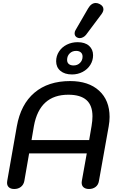

<svg xmlns="http://www.w3.org/2000/svg" viewBox="-20 -1250 778 1279"><path d="M27 -32Q27 -40 28 -44L92 -408Q118 -555 209.5 -632.5Q301 -710 447 -710Q570 -710 640 -646Q710 -582 710 -471Q710 -441 704 -408L639 -44Q635 -19 617 -5Q599 9 573 9Q550 9 537 -2Q524 -13 524 -33Q524 -40 525 -44L558 -228H174L142 -44Q137 -19 119 -5Q101 9 75 9Q52 9 39.5 -2Q27 -13 27 -32ZM574 -317 590 -411Q596 -446 596 -475Q596 -548 556 -583.5Q516 -619 435 -619Q244 -619 206 -411L190 -317ZM354 -842Q354 -877 373 -906.5Q392 -936 425 -952.5Q458 -969 497 -969Q546 -969 573 -945Q600 -921 600 -882Q600 -847 581.5 -817.5Q563 -788 530.5 -771Q498 -754 460 -754Q411 -754 382.5 -778Q354 -802 354 -842ZM530 -873Q530 -891 518.5 -901Q507 -911 487 -911Q461 -911 444 -894Q427 -877 427 -851Q427 -833 438.5 -823.5Q450 -814 470 -814Q496 -814 513 -831Q530 -848 530 -873ZM477 -1028Q477 -1039 483 -1049L567 -1194Q588 -1230 618 -1230Q631 -1230 644 -1223Q669 -1210 669 -1188Q669 -1174 657 -1157L553 -1018Q545 -1008 533.5 -1002Q522 -996 511 -996Q502 -996 492 -1001Q477 -1010 477 -1028Z"/></svg>

Font: Kodchasan SemiBold
Style: Italic
Weight: 600
Italic angle: -10°
Version: Version 1.000; ttfautohint (v1.6)